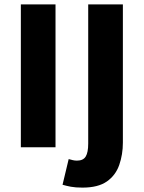

<svg xmlns="http://www.w3.org/2000/svg" viewBox="-20 -671 655 875"><path d="M75 0V-651H233V0ZM356 184Q324 184 303 180Q282 176 265 171L293 54Q304 57 312.5 59Q321 61 331 61Q359 61 370.5 42.5Q382 24 382 -17V-651H540V-21Q540 33 523.5 80.5Q507 128 467 156Q427 184 356 184Z"/></svg>

Font: Mada ExtraBold
Style: Regular
Weight: 800
Designer: Khaled Hosny
Version: Version 1.5